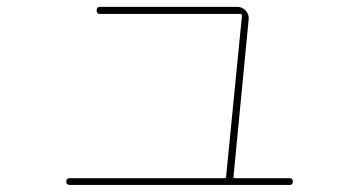

<svg xmlns="http://www.w3.org/2000/svg" viewBox="-20 -558 1040 556"><path d="M181.6 -22.5Q171.9 -22.5 171.9 -32.2Q171.9 -42 181.6 -42H629.9Q634.8 -42 634.8 -46.9L680.7 -512.7Q680.7 -517.6 675.8 -517.6H269.5Q259.8 -517.6 259.8 -527.8Q259.8 -538.1 269.5 -538.1H668Q681.6 -538.1 691.4 -527.3Q701.2 -516.6 700.2 -502.9L656.2 -46.9Q656.2 -42 660.2 -42H818.4Q828.1 -42 828.1 -32.2Q828.1 -22.5 818.4 -22.5Z"/></svg>

Font: Rounded Mgen+ 1mn thin
Style: Regular
Weight: 100
Designer: [Source Han Sans]
Ryoko NISHIZUKA  (kana & ideographs); Paul D. Hunt (Latin, Greek & Cyrillic); Wenlong ZHANG  (bopomofo
Version: Version 1.059.20150602